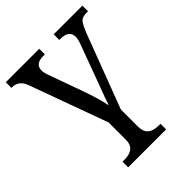

<svg xmlns="http://www.w3.org/2000/svg" viewBox="-217 -655 1014 1014"><g transform="rotate(-45 289.5 -148.5)"><path d="M3.9 -494.1V-536.1H253.9V-494.1H241.2Q181.2 -494.1 181.2 -445.8Q181.2 -431.6 189 -409.2L256.8 -220.2Q292 -123 300.8 -69.8H304.2Q307.6 -84 354 -207L425.8 -401.9Q435.1 -427.2 435.1 -444.8Q435.1 -494.1 369.1 -494.1H361.8V-536.1H576.2V-494.1H564Q532.7 -494.1 519 -477.8Q505.4 -461.4 487.8 -416L332 -4.9V125Q332 196.8 414.1 196.8H426.8V238.8H143.1V196.8H155.8Q237.8 196.8 237.8 128.9V-2L78.1 -440.9Q58.6 -494.1 6.8 -494.1Z"/></g></svg>

Font: Droid-TTFautohint Serif
Style: Regular
Weight: 400
Foundry: Ascender Corporation
Version: Version 1.00; ttfautohint (v1.00rc1.4-1a1c-dirty) -l 8 -r 50